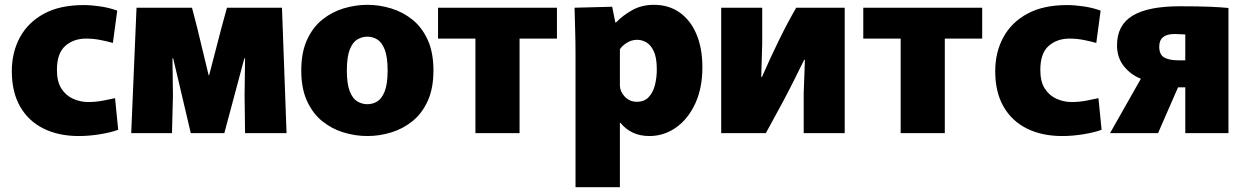

<svg xmlns="http://www.w3.org/2000/svg" viewBox="-20 -552 5162 796"><path d="M307 12Q223 12 160.5 -19Q98 -50 63.5 -110Q29 -170 29 -257Q29 -335 62.5 -397Q96 -459 162 -495Q228 -531 327 -531Q358 -531 395.5 -525.5Q433 -520 466 -508L448 -374Q427 -380 397.5 -386Q368 -392 337 -392Q285 -392 250.5 -361.5Q216 -331 216 -262Q216 -213 235 -184Q254 -155 284 -142Q314 -129 346 -129Q376 -129 405.5 -134.5Q435 -140 457 -145L470 -14Q441 -3 395 4.5Q349 12 307 12Z M546 -520H776L797 -439L845 -240H847L899 -440L921 -520H1149L1168 0H996L994 -156L996 -310H993L910 0H771L698 -310H695L697 -156L693 0H524Z M1503 12Q1453 12 1404 -3Q1355 -18 1315.5 -50Q1276 -82 1252.5 -134Q1229 -186 1229 -260Q1229 -334 1252.5 -386Q1276 -438 1315.5 -470Q1355 -502 1404 -517Q1453 -532 1503 -532Q1553 -532 1602 -517Q1651 -502 1690.5 -470Q1730 -438 1753.5 -386Q1777 -334 1777 -260Q1777 -186 1753.5 -134Q1730 -82 1690.5 -50Q1651 -18 1602 -3Q1553 12 1503 12ZM1503 -120Q1525 -120 1544 -131.5Q1563 -143 1575 -173.5Q1587 -204 1587 -260Q1587 -316 1575 -346.5Q1563 -377 1544 -388.5Q1525 -400 1503 -400Q1481 -400 1461.5 -388.5Q1442 -377 1430 -346.5Q1418 -316 1418 -260Q1418 -204 1430 -173.5Q1442 -143 1461.5 -131.5Q1481 -120 1503 -120Z M1951 0V-392H1796V-520H2289V-392H2134V0Z M2366 -331Q2366 -377 2364.5 -428Q2363 -479 2362 -520L2518 -524L2531 -459H2534Q2563 -489 2602 -510.5Q2641 -532 2691 -532Q2753 -532 2798 -500Q2843 -468 2867.5 -410Q2892 -352 2892 -273Q2892 -187 2862.5 -123Q2833 -59 2783 -23.5Q2733 12 2672 12Q2597 12 2552 -43H2550V224H2366ZM2620 -130Q2651 -130 2669 -149Q2687 -168 2695 -198.5Q2703 -229 2703 -264Q2703 -313 2690.5 -339.5Q2678 -366 2659.5 -376.5Q2641 -387 2622 -387Q2599 -387 2579.5 -375Q2560 -363 2550 -348V-196Q2551 -171 2571 -150.5Q2591 -130 2620 -130Z M2970 0V-520H3140V-372L3136 -233H3139Q3173 -311 3209.5 -385.5Q3246 -460 3281 -520H3482V0H3312V-165L3317 -304H3314Q3306 -288 3269 -213.5Q3232 -139 3155 0Z M3714 0V-392H3559V-520H4052V-392H3897V0Z M4384 12Q4300 12 4237.5 -19Q4175 -50 4140.5 -110Q4106 -170 4106 -257Q4106 -335 4139.5 -397Q4173 -459 4239 -495Q4305 -531 4404 -531Q4435 -531 4472.5 -525.5Q4510 -520 4543 -508L4525 -374Q4504 -380 4474.5 -386Q4445 -392 4414 -392Q4362 -392 4327.5 -361.5Q4293 -331 4293 -262Q4293 -213 4312 -184Q4331 -155 4361 -142Q4391 -129 4423 -129Q4453 -129 4482.5 -134.5Q4512 -140 4534 -145L4547 -14Q4518 -3 4472 4.5Q4426 12 4384 12Z M4582 0 4709 -224V-226Q4668 -242 4639.5 -277.5Q4611 -313 4611 -364Q4611 -448 4675.5 -487Q4740 -526 4871 -526Q4951 -526 4996.5 -524Q5042 -522 5073 -519V0H4894V-190H4864L4781 0ZM4863 -302H4894V-409Q4888 -409 4877 -410Q4866 -411 4850 -411Q4786 -411 4786 -359Q4786 -325 4807 -313.5Q4828 -302 4863 -302Z"/></svg>

Font: Murecho ExtraBold
Style: Regular
Weight: 800
Designer: Neil Summerour
Foundry: Positype
Version: Version 1.010; ttfautohint (v1.8.3)